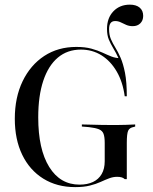

<svg xmlns="http://www.w3.org/2000/svg" viewBox="-20 -781 647 813"><path d="M298.4 11.3Q221 11.3 163.3 -24.6Q105.6 -60.5 74.2 -125.4Q42.7 -190.3 42.7 -278.2Q42.7 -368.5 75.8 -437.1Q108.9 -505.6 167.3 -544Q225.8 -582.3 303.2 -582.3Q340.3 -582.3 366.9 -575Q393.5 -567.7 414.1 -558.1Q434.7 -548.4 452.4 -541.5Q470.2 -534.7 490.3 -534.7Q504 -499.2 510.5 -459.3Q516.9 -419.4 516.9 -373.4H508.1Q500 -433.9 474.2 -478.2Q448.4 -522.6 409.7 -546.8Q371 -571 322.6 -571Q265.3 -571 225 -537.1Q184.7 -503.2 163.3 -439.1Q141.9 -375 141.9 -283.9Q141.9 -149.2 188.3 -74.2Q234.7 0.8 316.9 0.8Q350 0.8 373.8 -10.5Q397.6 -21.8 410.5 -44Q423.4 -66.1 423.4 -98.4V-175.8Q423.4 -200.8 418.5 -214.1Q413.7 -227.4 399.2 -233.5Q384.7 -239.5 356.5 -242.7L326.6 -245.2V-254Q341.1 -254 363.3 -253.2Q385.5 -252.4 412.5 -252Q439.5 -251.6 466.1 -251.6H471H472.6Q492.7 -251.6 512.9 -252.4Q533.1 -253.2 552.4 -254V-245.2L546.8 -243.5Q528.2 -240.3 522.6 -227.4Q516.9 -214.5 516.9 -175.8V-22.6H508.1Q503.2 -27.4 495.6 -29.8Q487.9 -32.3 475.8 -32.3Q458.9 -32.3 441.9 -25.8Q425 -19.4 405.6 -10.5Q386.3 -1.6 360.5 4.8Q334.7 11.3 298.4 11.3ZM509.7 -373.4Q509.7 -431.5 501.6 -470.2Q493.5 -508.9 482.3 -533.5Q471 -558.1 459.7 -576.6Q448.4 -595.2 440.7 -613.7Q433.1 -632.3 433.1 -658.9Q433.1 -704.8 460.1 -733.1Q487.1 -761.3 529.8 -761.3Q556.5 -761.3 571.4 -748.8Q586.3 -736.3 586.3 -713.7Q586.3 -694.4 574.2 -682.3Q562.1 -670.2 541.9 -670.2Q526.6 -670.2 514.1 -675.8Q501.6 -681.5 490.7 -686.7Q479.8 -691.9 467.7 -691.9Q441.9 -691.9 441.9 -658.1Q441.9 -633.1 449.6 -615.3Q457.3 -597.6 468.5 -579.4Q479.8 -561.3 490.7 -536.3Q501.6 -511.3 509.3 -472.6Q516.9 -433.9 516.9 -373.4Z"/></svg>

Font: Playfair 144pt SemiCondensed Medium
Style: Regular
Weight: 500
Width: 4
Designer: Claus Eggers Sørensen
Foundry: Claus Eggers Sørensen
Version: Version 2.203